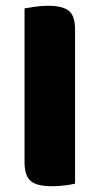

<svg xmlns="http://www.w3.org/2000/svg" viewBox="-20 -637 345 665"><path d="M65 -442H240V-1Q229 2 206 5Q183 8 159 8Q107 8 86 -10.5Q65 -29 65 -75ZM240 -211H65V-608Q77 -610 100.5 -613.5Q124 -617 146 -617Q196 -617 218 -600Q240 -583 240 -534Z"/></svg>

Font: Baloo Bhaijaan 2 ExtraBold
Style: Regular
Weight: 800
Designer: Sanskriti Dholi, Noopur Datye and Ek Type
Foundry: Ek Type
Version: Version 1.701